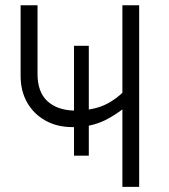

<svg xmlns="http://www.w3.org/2000/svg" viewBox="-20 -725 655 745"><path d="M324.6 -547.2V-300Q367.7 -306.7 399.7 -324.6Q431.8 -342.6 454.9 -365.1V-704.6H520V0H454.9V-300.5Q419.5 -274.4 389.2 -259.2Q359 -244.1 324.6 -237.4V-121H267.2V-231.8Q264.1 -231.8 261 -231.8Q201.5 -231.8 156.2 -257.2Q110.8 -282.6 85.4 -327.2Q60 -371.8 60 -430.3V-704.6H125.6V-438.5Q125.6 -368.2 163.3 -333.1Q201 -297.9 267.2 -295.9V-547.2Z"/></svg>

Font: Fira Code Light
Style: Regular
Weight: 300
Monospace: yes
Designer: Carrois Corporate, Edenspiekermann AG, Nikita Prokopov
Foundry: Carrois Corporate, Edenspiekermann AG, Nikita Prokopov
Version: Version 6.000; ttfautohint (v1.8.2) -l 8 -r 50 -G 200 -x 14 